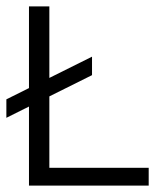

<svg xmlns="http://www.w3.org/2000/svg" viewBox="-24 -583 512 603"><path d="M-4 -213V-271L265 -405V-347ZM67 -10V-563H131V-10ZM67 0V-56H443V0Z"/></svg>

Font: Darker Grotesque Light Medium
Style: Regular
Weight: 500
Version: Version 1.000;gftools[0.9.28]